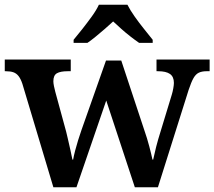

<svg xmlns="http://www.w3.org/2000/svg" viewBox="-22 -786 900 806"><path d="M72 -434Q65 -455 56 -466.5Q47 -478 34.5 -482.5Q22 -487 2 -487H-2V-536H275V-487H262Q232 -487 217 -478.5Q202 -470 202 -445Q202 -437 204.5 -424.5Q207 -412 210 -401L249 -258Q256 -234 262 -207Q268 -180 273.5 -156.5Q279 -133 282 -116H285Q288 -133 293.5 -154Q299 -175 306 -197.5Q313 -220 320 -240L423 -532H487L585 -236Q590 -222 595 -205.5Q600 -189 604.5 -172Q609 -155 612.5 -140.5Q616 -126 618 -116H621Q626 -140 633.5 -169.5Q641 -199 653 -237L699 -388Q703 -401 705.5 -415.5Q708 -430 708 -438Q708 -464 691.5 -475.5Q675 -487 642 -487H635V-536H858V-487H845Q826 -487 813 -481Q800 -475 790.5 -458.5Q781 -442 770 -409L641 0H544L424 -364L299 0H202ZM287 -619Q303 -638 323.5 -664Q344 -690 363.5 -717Q383 -744 393 -766H513Q524 -744 543 -717Q562 -690 583 -664Q604 -638 619 -619V-606H562Q546 -617 526 -632.5Q506 -648 487 -665Q468 -682 453 -696Q438 -682 418.5 -665Q399 -648 380 -632.5Q361 -617 345 -606H287Z"/></svg>

Font: Noto Serif Khmer SemiBold
Style: Regular
Weight: 600
Version: Version 2.003